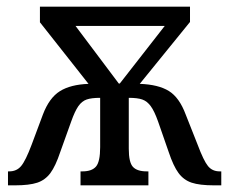

<svg xmlns="http://www.w3.org/2000/svg" viewBox="-20 -556 688 577"><path d="M4 -41H8Q30 -41 43.5 -57Q57 -73 75 -121L109 -212Q128 -262 160 -282Q192 -302 246 -304L100 -489V-536H551V-490L400 -304Q456 -302 487.5 -282.5Q519 -263 538 -212L574 -121Q592 -73 605 -57Q618 -41 640 -41H645V1H623Q580 1 556 -7Q532 -15 516.5 -36Q501 -57 487 -99L455 -191Q444 -222 433 -237Q422 -252 407.5 -257Q393 -262 367 -262V-109Q367 -68 379.5 -54.5Q392 -41 421 -41H426V1H222V-41H228Q256 -41 268.5 -55.5Q281 -70 281 -114V-262Q255 -262 240.5 -257Q226 -252 215.5 -237Q205 -222 194 -191L161 -99Q147 -57 131.5 -36Q116 -15 92 -7Q68 1 25 1H4ZM340 -305 475 -478H207L337 -305Z"/></svg>

Font: Noto Serif Narrow
Style: Regular
Weight: 400
Width: 4
Designer: Monotype Design Team
Foundry: Monotype Imaging Inc.
Version: Version 1.001